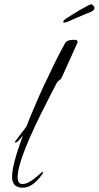

<svg xmlns="http://www.w3.org/2000/svg" viewBox="-20 -873 459 893"><path d="M86 0Q36 0 36 -51Q36 -106 87 -244Q62 -210 52 -210Q49 -210 49 -213Q49 -214 75 -248Q88 -265 95.5 -274.5Q103 -284 104 -287Q109 -301 118 -323Q127 -345 139 -373Q160 -423 183.5 -473.5Q207 -524 232 -575Q240 -592 252.5 -616Q265 -640 282 -671Q291 -688 323 -688Q341 -688 341 -679Q341 -676 340 -674Q322 -634 286 -554Q282 -546 277 -534Q272 -522 264 -506Q257 -502 246 -491Q246 -491 235 -470Q224 -449 203 -408Q62 -134 62 -50Q62 -17 84 -17Q109 -17 143 -45Q178 -74 176 -74Q180 -74 180 -70Q180 -68 176 -62Q132 0 86 0ZM275 -768Q275 -769 274.5 -769.5Q274 -770 274 -771Q274 -773 276 -776.5Q278 -780 288 -787Q296 -792 314 -803.5Q332 -815 352.5 -827Q373 -839 389 -847Q405 -855 407 -853Q421 -843 419 -832Q416 -823 397 -815Q384 -811 369 -804Q354 -798 344.5 -793.5Q335 -789 320 -783Q298 -773 288.5 -770Q279 -767 275 -768Z"/></svg>

Font: Ruthie
Style: Regular
Weight: 400
Designer: Robert E. Leuschke
Foundry: Robert E. Leuschke
Version: Version 1.012